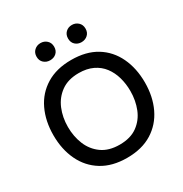

<svg xmlns="http://www.w3.org/2000/svg" viewBox="-205 -1064 1175 1230"><g transform="rotate(-30 382.5 -449.5)"><path d="M382 8Q273 8 197.5 -38.5Q122 -85 83 -167Q44 -249 44 -353Q44 -458 83 -540Q122 -622 198 -668.5Q274 -715 383 -715Q493 -715 568 -669Q643 -623 682 -541Q721 -459 721 -354Q721 -250 682 -168Q643 -86 567.5 -39Q492 8 382 8ZM383 -89Q463 -89 514 -126Q565 -163 589 -223Q613 -283 613 -353Q613 -406 599.5 -454Q586 -502 558 -539Q530 -576 486 -597Q442 -618 383 -618Q304 -618 252.5 -581Q201 -544 176 -484Q151 -424 151 -353Q151 -283 175.5 -223Q200 -163 251.5 -126Q303 -89 383 -89ZM499 -780Q472 -780 453.5 -797Q435 -814 435 -843Q435 -872 453.5 -889.5Q472 -907 499 -907Q526 -907 545 -889.5Q564 -872 564 -843Q564 -814 545 -797Q526 -780 499 -780ZM267 -780Q240 -780 221 -797Q202 -814 202 -843Q202 -872 221 -889.5Q240 -907 267 -907Q294 -907 313 -889.5Q332 -872 332 -843Q332 -814 313.5 -797Q295 -780 267 -780Z"/></g></svg>

Font: Onest Medium
Style: Regular
Weight: 500
Designer: Dmitri Voloshin, Andrey Kudryavtsev
Foundry: Dmitri Voloshin, Andrey Kudryavtsev
Version: Version 1.000;gftools[0.9.33]